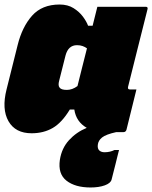

<svg xmlns="http://www.w3.org/2000/svg" viewBox="-31 -580 674 850"><path d="M233 -560Q269 -560 294.5 -544Q320 -528 336 -506.5Q352 -485 359 -466H379Q384 -487 389.5 -508Q395 -529 400 -550H614Q625 -550 622 -539Q601 -454 579 -368Q557 -282 536 -196Q533 -184 544 -184H573Q562 -140 551 -95Q540 -50 529 -6Q526 5 515 5H483Q438 15 421 28.5Q404 42 402 61Q400 78 408.5 86Q417 94 432 94Q456 94 476 84H496Q493 95 489.5 109.5Q486 124 480 148Q474 172 463 215Q459 231 433 240.5Q407 250 370 250Q302 250 263.5 220Q225 190 234 128Q242 76 274.5 40.5Q307 5 353 -14Q306 -41 298 -95H278Q243 -37 202.5 -13.5Q162 10 109 10Q37 10 6.5 -43.5Q-24 -97 -2 -184L47 -380Q67 -461 111 -510.5Q155 -560 233 -560ZM233 -192Q240 -182 265 -182Q289 -182 312 -199Q322 -238 332.5 -281Q343 -324 354 -366Q346 -372 335 -376Q324 -380 310 -380Q271 -380 259 -334L231 -223Q225 -201 233 -192Z"/></svg>

Font: Recursive Mn Lnr St XBk
Style: Italic
Weight: 1000
Italic angle: -15°
Monospace: yes
Version: Version 1.079;hotconv 1.0.112;makeotfexe 2.5.65598; ttfautoh